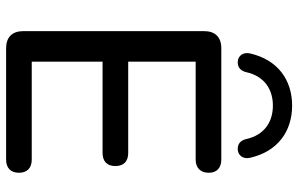

<svg xmlns="http://www.w3.org/2000/svg" viewBox="-194 -783 977 629"><g transform="rotate(90 294.5 -468.5)"><path d="M180 -759C202 -757 212 -770 216 -785C230 -850 277 -874 326 -874C375 -874 422 -850 436 -785C440 -770 450 -757 472 -759C489 -761 502 -776 497 -799C476 -891 409 -937 326 -937C243 -937 176 -891 155 -799C150 -776 163 -761 180 -759ZM503 0C530 0 546 -15 546 -42C546 -69 530 -84 503 -84H182V-316H481C509 -316 524 -331 524 -358C524 -385 509 -400 481 -400H182V-621H503C530 -621 546 -637 546 -664C546 -690 530 -705 503 -705H138C102 -705 82 -685 82 -649V-56C82 -20 102 0 138 0Z"/></g></svg>

Font: Nunito SemiBold
Style: Regular
Weight: 600
Designer: Vernon Adams
Foundry: Vernon Adams
Version: Version 3.602